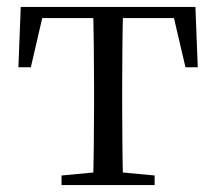

<svg xmlns="http://www.w3.org/2000/svg" viewBox="-20 -536 626 556"><path d="M33.3 -341.2H69.3L109.2 -513.4L66.7 -483.7H519.2L476.8 -513.4L517.1 -341.2H552.7L545.9 -516H40.1ZM158.2 0H427.8V-27.8L313.3 -38.6H272.9L158.2 -27.8ZM249.2 0H336.8C334.8 -48.6 333.8 -160.1 333.8 -228.5V-288.3C333.8 -355.1 334.8 -467.4 336.8 -516H249.2C251.2 -467.4 252.4 -355.1 252.4 -288.3V-228.5C252.4 -160.1 251.2 -48.6 249.2 0Z"/></svg>

Font: Source Han Serif TW VF
Style: Regular
Weight: 250
Designer: Ryoko NISHIZUKA 西塚涼子 (kana & ideographs); Frank Grießhammer (Latin, Greek & Cyrillic); Wenlong ZHANG 张文龙 (bopomofo); San
Foundry: Adobe
Version: Version 2.002;hotconv 1.1.0;makeotfexe 2.6.0